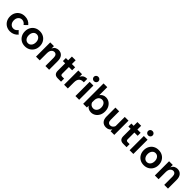

<svg xmlns="http://www.w3.org/2000/svg" viewBox="573 -2764 4798 4798"><g transform="rotate(45 2972.5 -364.5)"><path d="M439 -164 521 -82Q483 -36 428 -10Q373 16 309 16Q232 16 172.5 -18.5Q113 -53 79 -113.5Q45 -174 45 -252Q45 -331 78.5 -391Q112 -451 171.5 -485Q231 -519 309 -519Q443 -519 521 -421L438 -339Q389 -409 317 -409Q258 -409 220 -366Q182 -323 182 -252Q182 -181 220.5 -137.5Q259 -94 318 -94Q392 -94 439 -164Z M835 16Q757 16 698 -18.5Q639 -53 605.5 -113.5Q572 -174 572 -252Q572 -330 605.5 -390.5Q639 -451 698 -485Q757 -519 835 -519Q913 -519 972.5 -485Q1032 -451 1066 -390.5Q1100 -330 1100 -252Q1100 -174 1066 -113.5Q1032 -53 972.5 -18.5Q913 16 835 16ZM835 -94Q892 -94 927.5 -138Q963 -182 963 -252Q963 -321 927.5 -365Q892 -409 835 -409Q779 -409 744 -365Q709 -321 709 -252Q709 -182 744 -138Q779 -94 835 -94Z M1680 0H1548V-291Q1548 -350 1524.5 -379.5Q1501 -409 1460 -409Q1416 -409 1382 -370.5Q1348 -332 1348 -245V0H1216V-503H1347V-415Q1370 -475 1413.5 -497Q1457 -519 1499 -519Q1583 -519 1631.5 -463.5Q1680 -408 1680 -304Z M2101 0H1982Q1849 0 1849 -137V-397H1769V-503H1849V-636H1981V-503H2096V-397H1981V-160Q1981 -108 2029 -108H2101Z M2515 -512V-391H2488Q2420 -391 2380.5 -348.5Q2341 -306 2341 -214V0H2209V-503H2340V-408Q2356 -448 2381.5 -470.5Q2407 -493 2436.5 -502.5Q2466 -512 2494 -512Z M2756 -667Q2756 -635 2733 -612Q2710 -589 2675 -589Q2640 -589 2617 -612Q2594 -635 2594 -667Q2594 -700 2617 -722.5Q2640 -745 2675 -745Q2710 -745 2733 -722.5Q2756 -700 2756 -667ZM2741 0H2609V-503H2741Z M3014 0H2883V-720H3015V-437Q3039 -474 3079.5 -496.5Q3120 -519 3173 -519Q3238 -519 3291 -485Q3344 -451 3375.5 -391Q3407 -331 3407 -252Q3407 -173 3375 -112.5Q3343 -52 3289.5 -18Q3236 16 3171 16Q3119 16 3078.5 -5.5Q3038 -27 3014 -63ZM3015 -248V-183Q3028 -143 3061.5 -118.5Q3095 -94 3138 -94Q3197 -94 3233.5 -138.5Q3270 -183 3270 -252Q3270 -320 3236.5 -364.5Q3203 -409 3144 -409Q3088 -409 3051.5 -365.5Q3015 -322 3015 -248Z M3982 0H3851V-64Q3827 -26 3788.5 -5Q3750 16 3700 16Q3618 16 3569 -36.5Q3520 -89 3520 -189V-503H3652V-203Q3652 -149 3675.5 -121.5Q3699 -94 3740 -94Q3777 -94 3807 -117.5Q3837 -141 3850 -180V-503H3982Z M4416 0H4297Q4164 0 4164 -137V-397H4084V-503H4164V-636H4296V-503H4411V-397H4296V-160Q4296 -108 4344 -108H4416Z M4671 -667Q4671 -635 4648 -612Q4625 -589 4590 -589Q4555 -589 4532 -612Q4509 -635 4509 -667Q4509 -700 4532 -722.5Q4555 -745 4590 -745Q4625 -745 4648 -722.5Q4671 -700 4671 -667ZM4656 0H4524V-503H4656Z M5035 16Q4957 16 4898 -18.5Q4839 -53 4805.5 -113.5Q4772 -174 4772 -252Q4772 -330 4805.5 -390.5Q4839 -451 4898 -485Q4957 -519 5035 -519Q5113 -519 5172.5 -485Q5232 -451 5266 -390.5Q5300 -330 5300 -252Q5300 -174 5266 -113.5Q5232 -53 5172.5 -18.5Q5113 16 5035 16ZM5035 -94Q5092 -94 5127.5 -138Q5163 -182 5163 -252Q5163 -321 5127.5 -365Q5092 -409 5035 -409Q4979 -409 4944 -365Q4909 -321 4909 -252Q4909 -182 4944 -138Q4979 -94 5035 -94Z M5880 0H5748V-291Q5748 -350 5724.5 -379.5Q5701 -409 5660 -409Q5616 -409 5582 -370.5Q5548 -332 5548 -245V0H5416V-503H5547V-415Q5570 -475 5613.5 -497Q5657 -519 5699 -519Q5783 -519 5831.5 -463.5Q5880 -408 5880 -304Z"/></g></svg>

Font: Wix Madefor Text
Style: Bold
Weight: 700
Designer: Dalton Maag Ltd
Foundry: Dalton Maag Ltd
Version: Version 3.100